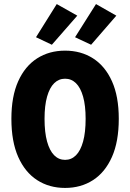

<svg xmlns="http://www.w3.org/2000/svg" viewBox="-20 -912 640 944"><path d="M300 12Q222 12 162.5 -26.5Q103 -65 69.5 -140.5Q36 -216 36 -328Q36 -438 69.5 -512.5Q103 -587 162.5 -625Q222 -663 300 -663Q378 -663 437.5 -625Q497 -587 530.5 -512.5Q564 -438 564 -328Q564 -216 530.5 -140.5Q497 -65 437.5 -26.5Q378 12 300 12ZM300 -126Q331 -126 353.5 -148.5Q376 -171 388.5 -216Q401 -261 401 -328Q401 -393 388.5 -437Q376 -481 353.5 -503Q331 -525 300 -525Q269 -525 246.5 -503Q224 -481 211.5 -437Q199 -393 199 -328Q199 -261 211.5 -216Q224 -171 246.5 -148.5Q269 -126 300 -126ZM235 -692 157 -729 259 -892 360 -835ZM428 -692 349 -729 452 -892 552 -835Z"/></svg>

Font: Source Code Pro ExtraBold
Style: Regular
Weight: 800
Monospace: yes
Designer: Paul D. Hunt, Teo Tuominen
Foundry: Adobe Systems Incorporated
Version: Version 1.018;hotconv 1.0.116;makeotfexe 2.5.65601